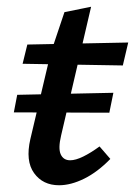

<svg xmlns="http://www.w3.org/2000/svg" viewBox="-20 -540 400 569"><path d="M155 9Q107 9 81 -27Q55 -63 70 -128L130 -382L171 -504L250 -520L161 -138Q152 -100 160 -82.5Q168 -65 188 -65Q204 -65 226.5 -76Q249 -87 275 -106L307 -69Q269 -30 229.5 -10.5Q190 9 155 9ZM21 -207 31 -259 316 -265 304 -206ZM47 -351 61 -408 360 -414 344 -346Z"/></svg>

Font: Ysabeau Infant SemiBold
Style: Italic
Weight: 600
Italic angle: -12°
Designer: Christian Thalmann (Catharsis Fonts)
Version: Version 2.002; featfreeze: ss01,ss02,lnum